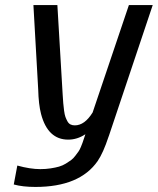

<svg xmlns="http://www.w3.org/2000/svg" viewBox="-20 -550 627 763"><path d="M586.9 -529.8 413.1 -11.2Q412.6 -9.3 411.1 -5.9Q390.1 57.6 368.2 89.8Q296.9 192.9 120.6 192.9Q70.3 192.9 34.7 183.1L48.8 107.9Q100.1 122.1 140.1 122.1Q162.1 122.1 181.2 119.1Q200.2 116.2 214.6 112.1Q229 107.9 241.7 100.1Q254.4 92.3 262.9 85.9Q271.5 79.6 279.5 68.8Q287.6 58.1 292 52Q296.4 45.9 301.3 34.2Q306.2 22.5 307.6 18.3Q309.1 14.2 312.5 3.9Q314 0 314.5 -2L319.3 -16.6Q287.1 4.9 251 4.9Q169.9 4.9 143.1 -97.2Q133.3 -134.8 131.8 -194.8L112.8 -529.8H208L229 -174.8Q230.5 -152.3 231.4 -139.9Q232.4 -127.4 234.6 -110.8Q236.8 -94.2 240 -85.4Q243.2 -76.7 248 -67.9Q252.9 -59.1 260.3 -55.4Q267.6 -51.8 277.3 -51.8Q316.4 -51.8 348.1 -103L492.2 -529.8Z"/></svg>

Font: Aurulent Sans
Style: Italic
Weight: 400
Italic angle: -11°
Version: Version 2007.05.04